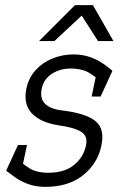

<svg xmlns="http://www.w3.org/2000/svg" viewBox="-20 -720 481 748"><path d="M156 8 168 -47Q231 -47 268 -77Q305 -107 315 -153Q323 -189 297 -206Q271 -223 207 -232L220 -290Q314 -279 351.5 -248.5Q389 -218 375 -153Q361 -84 304.5 -38Q248 8 156 8ZM266 -508 254 -453Q215 -453 183 -433Q151 -413 143 -376Q126 -302 220 -290L207 -232Q137 -243 103.5 -279Q70 -315 83 -376Q92 -417 118.5 -446.5Q145 -476 184 -492Q223 -508 266 -508ZM4 -55 48 -99Q65 -84 93 -65.5Q121 -47 168 -47L156 8Q119 8 89.5 -3Q60 -14 39 -29Q18 -44 4 -55ZM374 -402Q358 -417 329.5 -435Q301 -453 254 -453L266 -508Q303 -508 332.5 -497Q362 -486 383.5 -471Q405 -456 418 -444ZM85 -155 64 -55H4L50 -155ZM337 -344 358 -444H418L372 -344ZM272 -700H342L422 -560H362ZM342 -700 192 -560H132L272 -700Z"/></svg>

Font: Epunda Slab Light
Style: Italic
Weight: 300
Italic angle: -12°
Designer: Simon Atzbach
Foundry: typofactur
Version: Version 1.102